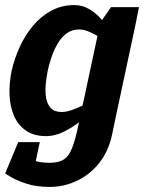

<svg xmlns="http://www.w3.org/2000/svg" viewBox="-21 -528 589 756"><path d="M374.3 -440 512.3 -430 435.3 -70 288.7 -40ZM435.3 -70 420.3 2Q406.3 68 369.5 114Q332.7 160 281.7 184Q230.7 208 174.7 208V113Q210 113 230.3 99.8Q250.7 86.7 263.5 53.3Q276.3 20 288.7 -40ZM374.3 -440 416.3 -500H526.3L512.3 -430ZM397.7 -163.3 407.7 -160Q407.7 -160 392.8 -143Q378 -126 352.8 -101Q327.7 -76 296 -51Q264.3 -26 229.5 -9Q194.7 8 161.7 8L222.3 -87Q242.7 -87 272 -98.5Q301.3 -110 330.2 -125.2Q359 -140.3 378.3 -151.8Q397.7 -163.3 397.7 -163.3ZM434.7 -336.7Q434.7 -336.7 420.2 -348.2Q405.7 -359.7 383 -374.3Q360.3 -389 335.8 -400.5Q311.3 -412 291 -412L271.7 -508Q304.7 -508 332.3 -491Q360 -474 381 -449Q402 -424 416.7 -399Q431.3 -374 438.7 -357Q446 -340 446 -340ZM291 -412Q261.7 -412 240.7 -396.2Q219.7 -380.3 205.2 -355Q190.7 -329.7 181.5 -302Q172.3 -274.3 167 -250Q162.3 -225.7 159.3 -197.5Q156.3 -169.3 160.3 -144Q164.3 -118.7 178.7 -102.8Q193 -87 222.3 -87L161.7 8Q112 8 80.7 -14Q49.3 -36 33.7 -73Q18 -110 16.5 -156Q15 -202 25 -250Q36 -298 57 -344Q78 -390 109.2 -427Q140.3 -464 181.2 -486Q222 -508 271.7 -508ZM47.7 72.3Q55.7 77.3 71.8 87Q88 96.7 113.8 104.8Q139.7 113 175.7 113V208Q120.7 208 81 194.5Q41.3 181 20.3 168Q-0.7 155 -0.7 155ZM135.7 31.7 109.3 155H-0.7L50.7 31.7Z"/></svg>

Font: Epunda Slab Light
Style: Italic
Weight: 300
Italic angle: -12°
Designer: Simon Atzbach
Foundry: typofactur
Version: Version 1.102